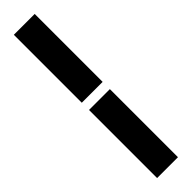

<svg xmlns="http://www.w3.org/2000/svg" viewBox="-353 -860 977 977"><g transform="rotate(-45 135.0 -371.5)"><path d="M60 -398V-887H210V-398ZM60 144V-346H210V144Z"/></g></svg>

Font: Aneo
Style: Bold
Weight: 700
Designer: Anastasios Pappas
Foundry: Anastasios Pappas
Version: Version 1.000